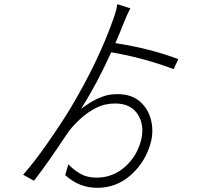

<svg xmlns="http://www.w3.org/2000/svg" viewBox="-20 -850 1040 922"><path d="M836 -566 814 -518Q671 -572 514 -599Q447 -450 369 -327Q387 -341 412.5 -357Q438 -373 471 -385.5Q504 -398 543 -398Q612 -398 652 -362.5Q692 -327 705 -274.5Q718 -222 705 -169Q681 -76 611 -12Q541 52 447 52Q405 52 367 37.5Q329 23 293 -9L308 -61Q335 -33 367 -15Q399 3 444 3Q522 3 581 -49.5Q640 -102 659 -183Q674 -252 640.5 -302.5Q607 -353 533 -353Q483 -353 442.5 -332.5Q402 -312 369 -282Q336 -252 313 -223Q305 -212 295 -197Q262 -147 221 -88Q180 -29 143 18L91 -11Q142 -68 206 -159.5Q270 -251 317 -328Q452 -553 525 -761Q539 -798 543 -830L606 -810Q599 -797 590.5 -778.5Q582 -760 575 -742Q557 -695 534 -643Q706 -616 836 -566Z"/></svg>

Font: LXGW 975 Gothic SC 200W
Style: Regular
Weight: 200
Version: Version 2.01;February 25, 2021